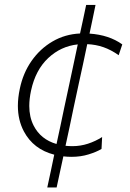

<svg xmlns="http://www.w3.org/2000/svg" viewBox="-20 -644 540 800"><path d="M177 137Q184.5 101.5 192 67.5Q199 33.5 206 0.5Q119 -22 79.5 -96.5Q54.5 -143.5 54.5 -203Q54.5 -236.5 62.5 -274Q76 -339.5 111.5 -390.2Q147 -441 198.8 -471.2Q250.5 -501.5 313.5 -504.5Q320 -533.5 326.2 -563Q332.5 -592.5 339 -623.5H378Q371.5 -592.5 365.5 -563Q359 -533 353 -504Q434.5 -498.5 489.5 -459L474.5 -414Q442.5 -436.5 410.8 -447.5Q379 -458.5 343.5 -460Q334.5 -418 326 -377Q317 -336 308 -294.5L286 -192Q278 -153 269.8 -114.2Q261.5 -75.5 253 -36.5Q267 -35 282 -35Q315 -35 346.5 -45.2Q378 -55.5 405.5 -73L403 -23.5Q382.5 -11 349.5 -0.8Q316.5 9.5 278 9.5Q260.5 9.5 244 7.5Q237 39 230.2 71.2Q223.5 103.5 216 137ZM109.5 -267Q102 -232.5 102 -202.5Q102 -156.5 120 -121Q149.5 -63 215.5 -44L231.5 -118Q239 -155 247 -192L269 -294.5Q278 -335.5 286.5 -376.5Q295 -417.5 304 -459Q233.5 -451.5 180.8 -402Q128 -352.5 109.5 -267Z"/></svg>

Font: Heraclito ExtraLight
Style: Italic
Weight: 200
Italic angle: -12°
Designer: Kostas Bartsokas (font) & Cristiano Sobral (main changes)
Foundry: Kostas Bartsokas (font) & Cristiano Sobral (main changes)
Version: Version 1.00;July 8, 2020;FontCreator 13.0.0.2655 64-bit